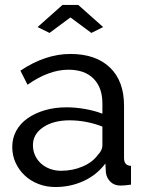

<svg xmlns="http://www.w3.org/2000/svg" viewBox="-20 -750 594 780"><path d="M29.8 -152.8Q29.8 -189 45.9 -218.5Q62 -248 91.6 -269Q121.1 -290 161.6 -302Q202.1 -314 250 -314Q288.1 -314 327.1 -306.9Q366.2 -299.8 396 -288.1V-330.1Q396 -394 360.1 -430.4Q324.2 -466.8 257.8 -466.8Q178.7 -466.8 91.8 -405.8L63 -462.9Q164.1 -530.8 266.1 -530.8Q369.1 -530.8 426.5 -475.8Q483.9 -420.9 483.9 -320.8V-107.9Q483.9 -77.1 512.2 -76.2V0Q498 2 489 2.9Q480 3.9 470.2 3.9Q444.3 3.9 428.7 -11.5Q413.1 -26.9 410.2 -48.8L408.2 -85.9Q373 -39.1 319.6 -14.6Q266.1 9.8 205.1 9.8Q168 9.8 136 -2.7Q104 -15.1 80.6 -37.1Q57.1 -59.1 43.5 -88.6Q29.8 -118.2 29.8 -152.8ZM113.8 -160.2Q113.8 -138.2 122.3 -119.1Q130.9 -100.1 146.5 -85.9Q162.1 -71.8 183.1 -64Q204.1 -56.2 228 -56.2Q274.9 -56.2 315.4 -73.5Q356 -90.8 377 -120.1Q396 -139.2 396 -159.2V-235.8Q332 -260.7 263.2 -261.2Q197.3 -261.2 155.5 -233.2Q113.8 -205.1 113.8 -160.2ZM132.8 -640.1 233.9 -730H297.9L398.9 -640.1L351.1 -616.2L266.1 -679.2L181.2 -616.2Z"/></svg>

Font: Raleway Medium
Style: Regular
Weight: 500
Designer: Matt McInerney, Pablo Impallari, Rodrigo Fuenzalida
Foundry: Matt McInerney, Pablo Impallari, Rodrigo Fuenzalida
Version: Version 3.000g; ttfautohint (v1.5) -l 8 -r 28 -G 28 -x 14 -D